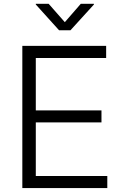

<svg xmlns="http://www.w3.org/2000/svg" viewBox="-20 -962 633 982"><path d="M94.2 0V-727.5H522.9V-665.5H163.1V-397.5H499V-335.9H163.1V-62H528.8V0ZM229 -942.4 311.5 -848.6 393.1 -942.4H460.4V-939L340.3 -807.1H282.2L163.1 -939V-942.4Z"/></svg>

Font: Inter 16pt Light
Style: Regular
Weight: 300
Version: Version 4.001;git-66647c0bb